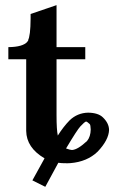

<svg xmlns="http://www.w3.org/2000/svg" viewBox="-20 -615 441 741"><path d="M290 -127Q278.3 -114.7 234.9 -42Q251.5 -36.1 257.8 -36.1Q279.8 -37.1 315.9 -70.8Q329.6 -87.4 330.1 -115.2Q329.6 -132.8 326.2 -136.2Q316.4 -145.5 312 -146Q306.2 -144.5 290 -127ZM81.1 -109.9V-386.2H12.2V-433.1Q68.4 -433.6 85.9 -454.1H85L89.8 -459H87.9Q97.7 -476.1 98.1 -543V-561L198.2 -595.2V-433.1H309.1V-386.2H198.2V-169.9Q198.2 -114.3 203.1 -91.8Q224.6 -126 249 -150.9Q278.8 -179.2 319.8 -180.2Q358.9 -179.7 377 -162.1Q400.4 -139.6 400.9 -113.8Q399.9 -75.2 356.9 -29.8Q316.4 9.3 251.5 14.6Q245.1 15.1 240.2 15.1Q214.8 15.1 205.1 13.2Q189.5 42 154.8 106L105 81.1L151.9 -3.9Q82 -44.9 81.1 -109.9Z"/></svg>

Font: Linux Libertine O
Style: Semibold
Weight: 700
Designer: Philipp H. Poll
Foundry: Philipp H. Poll
Version: Version 5.0.0